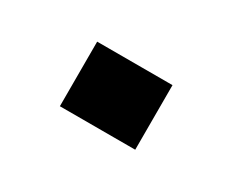

<svg xmlns="http://www.w3.org/2000/svg" viewBox="-37 -214 374 309"><g transform="rotate(30 150.0 -60.0)"><path d="M80 0V-120H220V0Z"/></g></svg>

Font: Xolonium
Style: Regular
Weight: 400
Designer: Severin Meyer
Version: Version 4.2